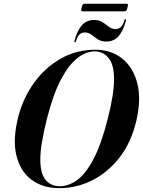

<svg xmlns="http://www.w3.org/2000/svg" viewBox="-20 -970 745 1000"><path d="M476.5 -711Q558 -711 615.5 -665.8Q673 -620.5 694.8 -537.2Q716.5 -454 690 -341Q664 -229.5 603.5 -151Q543 -72.5 461 -31.2Q379 10 288.5 10Q203 10 143.8 -34.2Q84.5 -78.5 64.8 -162.8Q45 -247 76.5 -367Q103 -465 160.5 -543Q218 -621 298.8 -666Q379.5 -711 476.5 -711ZM292.5 0Q335.5 0 379.5 -30.5Q423.5 -61 464.8 -137.2Q506 -213.5 541 -350Q558 -417.5 566 -468.2Q574 -519 574 -556Q574.5 -632 546 -667.2Q517.5 -702.5 474 -702.5Q428.5 -702.5 383.2 -667.5Q338 -632.5 297.5 -556Q257 -479.5 225.5 -355.5Q207 -282.5 198.5 -230Q190 -177.5 190 -140.5Q189.5 -66.5 217.2 -33.2Q245 0 292.5 0ZM533 -753.5Q507 -753.5 489.2 -765.5Q471.5 -777.5 456.2 -789.2Q441 -801 422 -801Q388 -801 376 -756Q374.5 -749.5 370.5 -749.5Q366 -749.5 367.5 -756Q381.5 -810 406 -838Q430.5 -866 470.5 -866Q496.5 -866 514.2 -854.2Q532 -842.5 547.5 -830.5Q563 -818.5 582 -818.5Q615.5 -818.5 627.5 -863.5Q629 -870 633.5 -870Q637.5 -870 636 -863.5Q622 -809.5 597.5 -781.5Q573 -753.5 533 -753.5ZM405 -930.5Q408 -942.5 411.2 -946.5Q414.5 -950.5 421.5 -950.5H638Q645 -950.5 646.2 -947Q647.5 -943.5 644 -931Q641.5 -919 638.2 -915Q635 -911 628 -911H411Q404.5 -911 403.2 -915Q402 -919 405 -930.5Z"/></svg>

Font: Fraunces 144pt SemiBold
Style: Italic
Weight: 600
Italic angle: -16°
Version: Version 1.000;[0bf87f6ff]